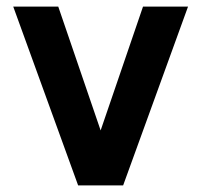

<svg xmlns="http://www.w3.org/2000/svg" viewBox="-20 -560 608 580"><path d="M216 0H352L548 -540H412L284 -166L156 -540H20Z"/></svg>

Font: Eudonet ExtraBold
Style: Regular
Weight: 800
Designer: Mikhail Sharanda
Foundry: Mikhail Sharanda
Version: Version 4.503;Glyphs 3.1.2 (3151)